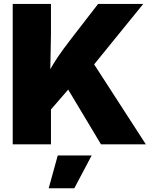

<svg xmlns="http://www.w3.org/2000/svg" viewBox="-20 -748 796 995"><path d="M195.8 -125V-300.8Q216.3 -345.2 236.1 -381.3Q255.9 -417.5 281.2 -454.8Q306.6 -492.2 343.8 -540.5L488.3 -727.5H722.2L418 -353L399.4 -359.9ZM45.9 0V-727.5H244.1V-571.3L240.2 -361.8L244.1 -265.6V0ZM503.4 0 328.1 -292.5 452.6 -438 735.8 0ZM232.4 227.5 279.3 57.6H455.1L365.2 227.5Z"/></svg>

Font: Inter 16pt Black
Style: Regular
Weight: 900
Version: Version 4.001;git-66647c0bb